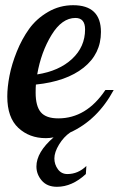

<svg xmlns="http://www.w3.org/2000/svg" viewBox="-20 -525 457 738"><path d="M8 -154Q8 -190 16.5 -234Q25 -278 44.5 -326.5Q64 -375 92 -414Q120 -453 164.5 -479Q209 -505 261 -505Q368 -505 368 -402Q368 -318 301.5 -265Q235 -212 118 -200Q117 -189 117 -169Q117 -117 137 -93.5Q157 -70 204 -70Q312 -70 385 -179H417Q355 -64 250 -16Q225 1 207 30.5Q189 60 189 84Q189 107 202.5 125.5Q216 144 239 144Q280 144 312 113L310 144Q257 193 199 193Q161 193 140.5 169Q120 145 120 115Q120 60 186 3Q171 6 156 6Q93 6 50.5 -33.5Q8 -73 8 -154ZM123 -239Q207 -252 257 -298.5Q307 -345 307 -412Q307 -456 270 -456Q218 -456 178 -390.5Q138 -325 123 -239Z"/></svg>

Font: Lobster Two
Style: Italic
Weight: 400
Designer: Pablo Impallari
Foundry: Pablo Impallari. www.impallari.com
Version: Version 1.006